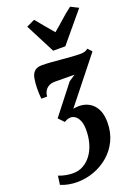

<svg xmlns="http://www.w3.org/2000/svg" viewBox="-236 -947 920 1271"><g transform="rotate(-20 223.5 -312.0)"><path d="M77.5 242Q47.5 242 18.5 236.5Q-10.5 231 -37 220L-28.5 158Q-1 168.5 24.2 173Q49.5 177.5 72.5 177.5Q112.5 177.5 145 159.2Q177.5 141 201.5 108.5Q225.5 76 238.2 32.2Q251 -11.5 251 -63.5Q251 -102.5 240.8 -127.2Q230.5 -152 214.5 -163.8Q198.5 -175.5 181 -175.5Q170.5 -175.5 159.2 -171.5Q148 -167.5 136 -160.5L99.5 -199L258 -402L303.5 -432.5Q285.5 -432.5 267 -432.8Q248.5 -433 230.5 -433Q212.5 -433 195.5 -433.2Q178.5 -433.5 164.5 -433.5Q139.5 -433.5 121.8 -423.5Q104 -413.5 94.5 -396.8Q85 -380 83.5 -358.5H42.5Q41 -374.5 40 -394.5Q39 -414.5 39.5 -434.5Q40.5 -472 45.8 -501.5Q51 -531 68.5 -548.2Q86 -565.5 122 -565.5Q147 -565.5 181.5 -563Q216 -560.5 254 -557Q292 -553.5 327 -551Q362 -548.5 387.5 -548.5Q405.5 -548.5 418.8 -552.5Q432 -556.5 441.5 -565.5L468 -537L219 -223.5Q229.5 -225.5 240.5 -226.5Q251.5 -227.5 258.5 -227.5Q299 -227.5 331 -209.2Q363 -191 381.8 -154.5Q400.5 -118 400.5 -63Q400.5 8 373.5 64.5Q346.5 121 300.5 160.5Q254.5 200 196.8 221Q139 242 77.5 242ZM225 -630 118 -838 176 -865.5Q201.5 -835.5 227.5 -803.2Q253.5 -771 281 -740Q318.5 -771 354 -803.2Q389.5 -835.5 429.5 -865.5L484 -838L310.5 -630Z"/></g></svg>

Font: Merriweather 24pt SemiCondensed Black
Style: Italic
Weight: 900
Width: 4
Italic angle: -7.8°
Designer: Eben Sorkin
Foundry: Eben Sorkin
Version: Version 2.101